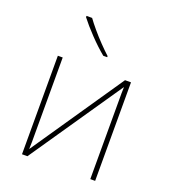

<svg xmlns="http://www.w3.org/2000/svg" viewBox="-139 -867 853 967"><g transform="rotate(20 287.0 -383.0)"><path d="M117 -114Q117 -89 117 -74.5Q117 -60 116 -37L451 -528H483V0H457V-426Q457 -447 457 -459.5Q457 -472 458 -494L120 0H91V-528H117ZM188 -766Q203 -745 227 -716.5Q251 -688 278 -660Q305 -632 327 -612V-606H306Q266 -639 225 -682Q184 -725 158 -759V-766Z"/></g></svg>

Font: Noto Sans Thin
Style: Regular
Weight: 100
Designer: Monotype Design Team
Foundry: Monotype Imaging Inc.
Version: Version 2.007